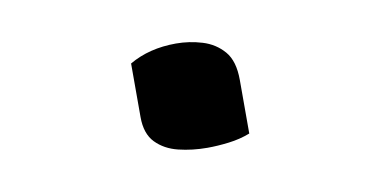

<svg xmlns="http://www.w3.org/2000/svg" viewBox="-35 -470 670 339"><g transform="rotate(-10 300.0 -300.5)"><path d="M392 -217Q374 -210 353.5 -207.5Q333 -205 315 -205Q288 -205 263.5 -211Q239 -217 223.5 -233Q208 -249 208 -279V-375Q244 -396 292 -396Q316 -396 339 -389Q362 -382 377 -364.5Q392 -347 392 -313Z"/></g></svg>

Font: Recursive Mn Csl St SmB
Style: Regular
Weight: 600
Monospace: yes
Version: Version 1.079;hotconv 1.0.112;makeotfexe 2.5.65598; ttfautoh